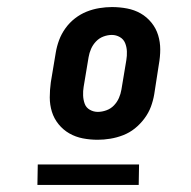

<svg xmlns="http://www.w3.org/2000/svg" viewBox="-20 -713 540 544"><path d="M257 -317Q235 -317 214.5 -321Q194 -325 176.5 -335Q159 -345 146 -361Q133 -377 127 -396.5Q121 -416 121 -437Q121 -458 124 -480L138 -564Q141 -582 147.5 -599.5Q154 -617 165.5 -633Q177 -649 192.5 -661Q208 -673 225.5 -680Q243 -687 261.5 -690Q280 -693 297 -693Q319 -693 340 -689Q361 -685 378.5 -675Q396 -665 409 -649Q422 -633 428 -613.5Q434 -594 434 -573Q434 -552 430 -530L417 -446Q414 -428 407.5 -410.5Q401 -393 389 -377Q377 -361 362 -349Q347 -337 329 -330Q311 -323 292.5 -320Q274 -317 257 -317ZM257 -396Q269 -396 281.5 -400.5Q294 -405 303 -414.5Q312 -424 317 -435.5Q322 -447 324 -459L338 -543Q340 -555 339.5 -567.5Q339 -580 334.5 -591Q330 -602 319.5 -608Q309 -614 297 -614Q285 -614 273 -609.5Q261 -605 252 -595.5Q243 -586 238 -574.5Q233 -563 231 -551L217 -467Q215 -455 215.5 -442.5Q216 -430 220 -419Q224 -408 234.5 -402Q245 -396 257 -396ZM373 -189H86L87 -247H374Z"/></svg>

Font: Iosevka Curly Slab Heavy
Style: Italic
Weight: 900
Italic angle: -9°
Monospace: yes
Designer: Belleve Invis
Foundry: Belleve Invis
Version: Version 22.1.2; ttfautohint (v1.8.4)